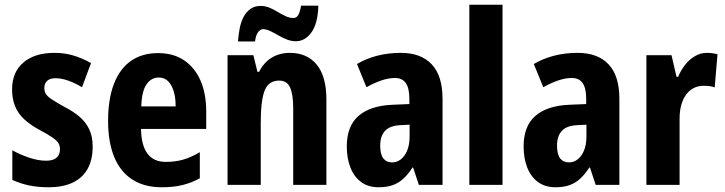

<svg xmlns="http://www.w3.org/2000/svg" viewBox="-20 -780 3057 810"><path d="M371 -161Q371 -106 349.5 -67.5Q328 -29 286.5 -9.5Q245 10 185 10Q141 10 104 2.5Q67 -5 32 -21V-146Q64 -128 102.5 -115Q141 -102 175 -102Q204 -102 218.5 -114.5Q233 -127 233 -151Q233 -165 226.5 -176Q220 -187 200.5 -200.5Q181 -214 143 -234Q107 -254 82 -277Q57 -300 44 -331Q31 -362 31 -403Q31 -476 79 -516.5Q127 -557 209 -557Q252 -557 289 -546Q326 -535 364 -514L326 -412Q308 -423 289 -431.5Q270 -440 251.5 -445Q233 -450 214 -450Q191 -450 179 -439Q167 -428 167 -409Q167 -395 173 -384.5Q179 -374 197.5 -361.5Q216 -349 252 -329Q289 -310 315 -288Q341 -266 356 -235.5Q371 -205 371 -161Z M647 -556Q711 -556 756 -526Q801 -496 825.5 -441Q850 -386 850 -309V-236H575Q576 -167 602 -132Q628 -97 680 -97Q719 -97 752.5 -106.5Q786 -116 823 -138V-28Q789 -9 750.5 0.5Q712 10 663 10Q588 10 537.5 -23Q487 -56 461.5 -118.5Q436 -181 436 -270Q436 -363 461 -427Q486 -491 533 -523.5Q580 -556 647 -556ZM650 -453Q618 -453 598 -424Q578 -395 576 -331H721Q721 -369 712.5 -396Q704 -423 688.5 -438Q673 -453 650 -453Z M1203 -557Q1275 -557 1316 -507.5Q1357 -458 1357 -360V0H1217V-323Q1217 -381 1204 -410.5Q1191 -440 1158 -440Q1113 -440 1096.5 -398Q1080 -356 1080 -261V0H940V-547H1049L1066 -477H1073Q1086 -503 1105.5 -521Q1125 -539 1149.5 -548Q1174 -557 1203 -557ZM1323 -756Q1321 -681 1294 -643.5Q1267 -606 1228 -606Q1209 -606 1190 -613.5Q1171 -621 1153 -631.5Q1135 -642 1119 -649.5Q1103 -657 1089 -657Q1079 -657 1069 -644.5Q1059 -632 1056 -605H984Q986 -633 991 -659.5Q996 -686 1007 -707.5Q1018 -729 1036 -742Q1054 -755 1079 -755Q1099 -755 1117 -747.5Q1135 -740 1152 -729.5Q1169 -719 1185.5 -711.5Q1202 -704 1218 -704Q1231 -704 1238.5 -717Q1246 -730 1250 -756Z M1671 -557Q1756 -557 1801.5 -508.5Q1847 -460 1847 -363V0H1747L1723 -73H1720Q1702 -45 1682 -26.5Q1662 -8 1637 1Q1612 10 1577 10Q1533 10 1503 -12.5Q1473 -35 1458 -74Q1443 -113 1443 -162Q1443 -248 1492.5 -291Q1542 -334 1635 -338L1707 -341V-363Q1707 -408 1692 -429.5Q1677 -451 1646 -451Q1620 -451 1590 -441Q1560 -431 1526 -412L1486 -510Q1525 -533 1571.5 -545Q1618 -557 1671 -557ZM1669 -252Q1625 -250 1604.5 -228Q1584 -206 1584 -166Q1584 -129 1597 -112Q1610 -95 1634 -95Q1666 -95 1687 -125Q1708 -155 1708 -205V-254Z M2100 0H1960V-760H2100Z M2417 -557Q2502 -557 2547.5 -508.5Q2593 -460 2593 -363V0H2493L2469 -73H2466Q2448 -45 2428 -26.5Q2408 -8 2383 1Q2358 10 2323 10Q2279 10 2249 -12.5Q2219 -35 2204 -74Q2189 -113 2189 -162Q2189 -248 2238.5 -291Q2288 -334 2381 -338L2453 -341V-363Q2453 -408 2438 -429.5Q2423 -451 2392 -451Q2366 -451 2336 -441Q2306 -431 2272 -412L2232 -510Q2271 -533 2317.5 -545Q2364 -557 2417 -557ZM2415 -252Q2371 -250 2350.5 -228Q2330 -206 2330 -166Q2330 -129 2343 -112Q2356 -95 2380 -95Q2412 -95 2433 -125Q2454 -155 2454 -205V-254Z M2962 -557Q2973 -557 2984.5 -555.5Q2996 -554 3007 -551L2995 -411Q2986 -415 2974.5 -416.5Q2963 -418 2948 -418Q2926 -418 2907.5 -409Q2889 -400 2875.5 -382Q2862 -364 2854.5 -338.5Q2847 -313 2847 -279V0H2707V-547H2813L2834 -456H2841Q2852 -483 2870 -506Q2888 -529 2911.5 -543Q2935 -557 2962 -557Z"/></svg>

Font: Noto Sans Display Condensed
Style: Bold
Weight: 700
Width: 3
Designer: Monotype Design Team
Foundry: Monotype Imaging Inc.
Version: Version 2.003